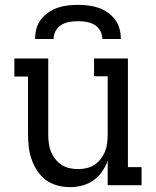

<svg xmlns="http://www.w3.org/2000/svg" viewBox="-20 -760 640 788"><path d="M267 8Q241 8 215 1Q189 -6 168 -21.5Q147 -37 132.5 -59.5Q118 -82 109.5 -106.5Q101 -131 98 -157.5Q95 -184 95 -210V-446H39V-520H178V-210Q178 -192 180 -174Q182 -156 188.5 -139.5Q195 -123 206 -108.5Q217 -94 232 -84Q247 -74 264.5 -70Q282 -66 300 -66Q318 -66 335.5 -70Q353 -74 368 -84Q383 -94 394 -108.5Q405 -123 411.5 -139.5Q418 -156 420 -174Q422 -192 422 -210V-447H366V-520H505V-74H561V0H422V-100Q413 -76 398.5 -55Q384 -34 363 -19.5Q342 -5 317.5 1.5Q293 8 267 8ZM124 -600Q124 -621 129.5 -642Q135 -663 148 -680Q161 -697 178.5 -709Q196 -721 216 -728Q236 -735 257.5 -737.5Q279 -740 300 -740Q321 -740 342.5 -737.5Q364 -735 384 -728Q404 -721 421.5 -709Q439 -697 452 -680Q465 -663 470.5 -642Q476 -621 476 -600H400Q400 -618 391.5 -633.5Q383 -649 368 -658Q353 -667 335.5 -670Q318 -673 300 -673Q282 -673 264.5 -670Q247 -667 232 -658Q217 -649 208.5 -633.5Q200 -618 200 -600Z"/></svg>

Font: Iosevka HT Extended
Style: Regular
Weight: 400
Width: 7
Monospace: yes
Designer: Belleve Invis
Foundry: Belleve Invis
Version: Version 32.3.0; ttfautohint (v1.8.4)